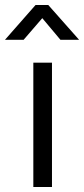

<svg xmlns="http://www.w3.org/2000/svg" viewBox="-62 -752 338 772"><path d="M72 -500H147V0H72ZM-42 -592 81 -732H132L256 -592H181L108 -679L33 -592Z"/></svg>

Font: Titillium Web
Style: Regular
Weight: 400
Version: Version 1.002;PS 57.000;hotconv 1.0.70;makeotf.lib2.5.55311